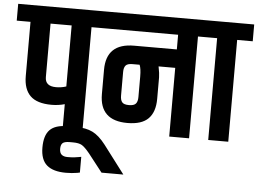

<svg xmlns="http://www.w3.org/2000/svg" viewBox="-93 -740 1437 1069"><g transform="rotate(5 625.5 -206.0)"><path d="M273 -569H155V-270Q155 -219 216 -219Q246 -219 273 -228ZM273 0V-129Q238 -119 200 -119Q118 -119 80.5 -156Q43 -193 43 -266V-569H-34V-663H472V-569H384V0Z M390 155V243Q388 243 375 246Q346 251 312 251Q241 251 205.5 220.5Q170 190 170 122Q170 54 200.5 23Q231 -8 299 -8H349Q402 -8 439 10Q476 28 513 76L632 233H510L431 132Q404 99 387 89Q370 79 337 79H319Q290 79 279.5 88.5Q269 98 269 120.5Q269 143 280.5 153Q292 163 313.5 163Q335 163 350 161.5Q365 160 377 157.5Q389 155 390 155Z M629 -384Q601 -384 591 -372Q581 -360 581 -336V-204Q581 -179 591 -167Q601 -155 629 -155Q657 -155 667.5 -167Q678 -179 678 -204V-319Q678 -363 669 -384ZM868 -384H775Q783 -344 783 -323V-203Q783 -130 746 -92.5Q709 -55 629 -55Q474 -55 474 -203V-339Q474 -487 629 -487H868V-569H404V-663H1067V-569H979V0H868Z M1086 -569H999V-663H1285V-569H1198V0H1086Z"/></g></svg>

Font: Khand Semibold
Style: Regular
Weight: 600
Designer: Devanagari: Sanchit Sawaria, Jyotish Sonowal; Latin: Satya Rajpurohit
Foundry: Indian Type Foundry
Version: Version 1.100;PS 1.0;hotconv 1.0.78;makeotf.lib2.5.61930; tt